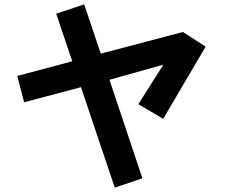

<svg xmlns="http://www.w3.org/2000/svg" viewBox="-20 -818 1040 883"><path d="M238.3 -754.9 367.2 -797.9 443.4 -571.3 821.3 -670.9 925.8 -603.5 730.5 -271.5 616.2 -338.9 731.4 -520.5 483.4 -451.2 634.8 2 507.8 44.9 352.5 -417 90.8 -347.7 59.6 -468.8 312.5 -536.1Z"/></svg>

Font: Gothic A1 ExtraBold
Style: Regular
Weight: 800
Designer: HanYang I&C Co.,Ltd.
Foundry: HanYang I&C Co.,Ltd.
Version: Version 2.50